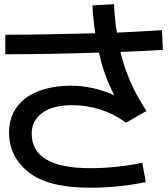

<svg xmlns="http://www.w3.org/2000/svg" viewBox="-20 -836 790 902"><path d="M317.4 -341.8Q228.5 -341.8 178.7 -305.7Q128.9 -269.5 128.9 -209Q128.9 -45.9 404.3 -45.9Q524.4 -45.9 648.4 -71.3L665 19.5Q535.2 45.9 404.3 45.9Q205.1 45.9 114.3 -27.3Q22.5 -99.6 22.5 -213.9Q22.5 -313.5 98.6 -374Q175.8 -431.6 311.5 -433.6Q414.1 -433.6 513.7 -389.6L515.6 -391.6Q467.8 -482.4 445.3 -588.9Q205.1 -581.1 4.9 -581.1V-672.9Q171.9 -672.9 427.7 -679.7Q418 -739.3 414.1 -810.5L515.6 -816.4Q519.5 -737.3 529.3 -682.6Q596.7 -685.5 741.2 -694.3L745.1 -601.6Q710.9 -599.6 644.5 -596.2Q578.1 -592.8 545.9 -591.8Q578.1 -452.1 668 -314.5L572.3 -259.8Q459 -341.8 317.4 -341.8Z"/></svg>

Font: RobotoJAA
Style: Medium
Weight: 500
Version: Version 2.05; 2016-11-05